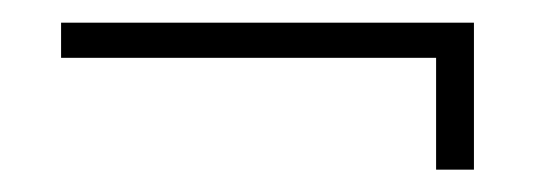

<svg xmlns="http://www.w3.org/2000/svg" viewBox="-20 -386 476 171"><path d="M402.1 -234.9H368.4V-334.5H34.4V-365.8H402.1Z"/></svg>

Font: Moniqa Black
Style: Regular
Weight: 900
Designer: Rajesh Rajput
Foundry: Rajesh Rajput
Version: Version 1.000